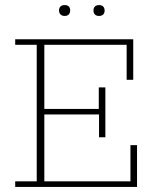

<svg xmlns="http://www.w3.org/2000/svg" viewBox="-20 -738 618 758"><path d="M40 0V-22H125V-561H40V-583H506V-423H480V-561H155V-308H370V-393H396V-196H371V-286H155V-22H495V-165H521V0ZM235 -675Q225 -675 219 -681Q213 -687 213 -697Q213 -707 219 -712.5Q225 -718 235 -718Q246 -718 251.5 -712.5Q257 -707 257 -697Q257 -687 251.5 -681Q246 -675 235 -675ZM371 -675Q361 -675 355 -680.5Q349 -686 349 -696Q349 -707 355 -712.5Q361 -718 371 -718Q381 -718 387 -712.5Q393 -707 393 -696Q393 -686 387 -680.5Q381 -675 371 -675Z"/></svg>

Font: Rokkitt Thin
Style: Regular
Weight: 250
Version: Version 3.103